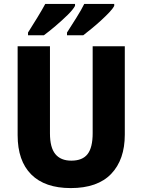

<svg xmlns="http://www.w3.org/2000/svg" viewBox="-20 -950 726 980"><path d="M617 -263Q617 -135 547.5 -62.5Q478 10 341 10Q209 10 139.5 -59.5Q70 -129 70 -260V-714H235V-269Q235 -197 262.5 -163.5Q290 -130 344 -130Q401 -130 427 -163.5Q453 -197 453 -270V-714H617ZM563 -920Q556 -906 537.5 -886.5Q519 -867 495 -845Q471 -823 447 -803.5Q423 -784 405 -770H322V-784Q345 -820 370.5 -860.5Q396 -901 410 -930H563ZM363 -920Q353 -901 325 -873.5Q297 -846 263.5 -817.5Q230 -789 204 -770H123V-784Q146 -820 171 -861Q196 -902 211 -930H363Z"/></svg>

Font: Noto Sans Hebrew SemiCondensed ExtraBold
Style: Regular
Weight: 800
Width: 4
Designer: Monotype Design Team
Foundry: Monotype Imaging Inc.
Version: Version 2.004; ttfautohint (v1.8.4.7-5d5b)